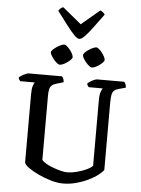

<svg xmlns="http://www.w3.org/2000/svg" viewBox="-71 -1213 928 1267"><g transform="rotate(5 393.5 -579.5)"><path d="M394 0Q357 0 313 -13Q269 -26 229 -45Q189 -64 162.5 -83.5Q136 -103 134 -117V-568Q134 -605 140.5 -624.5Q147 -644 152 -648H55Q52 -653 48 -657.5Q44 -662 43 -671Q49 -678 61.5 -685.5Q74 -693 87 -698.5Q100 -704 106 -704H327Q332 -699 336.5 -689.5Q341 -680 341 -666L297 -653Q275 -647 264 -637Q253 -627 249.5 -610.5Q246 -594 246 -567V-144Q255 -131 276.5 -119Q298 -107 324 -97.5Q350 -88 374.5 -82Q399 -76 414 -76Q445 -76 480 -85Q515 -94 543.5 -107.5Q572 -121 583 -134V-568Q583 -606 590.5 -625.5Q598 -645 602 -648H509Q505 -652 501.5 -657.5Q498 -663 497 -671Q503 -678 515 -685.5Q527 -693 540 -698.5Q553 -704 559 -704H739Q744 -699 748.5 -689.5Q753 -680 753 -666L708 -654Q688 -649 677.5 -639.5Q667 -630 663 -611.5Q659 -593 659 -559V-113Q650 -99 625 -79.5Q600 -60 563.5 -42Q527 -24 483.5 -12Q440 0 394 0ZM518 -779Q511 -779 500 -787.5Q489 -796 478 -809Q467 -822 460 -834.5Q453 -847 453 -855Q453 -863 462.5 -873Q472 -883 486.5 -892.5Q501 -902 514.5 -908Q528 -914 536 -914Q544 -914 554.5 -905Q565 -896 575 -883Q585 -870 591.5 -857Q598 -844 598 -836Q598 -829 589 -819.5Q580 -810 567 -800.5Q554 -791 540.5 -785Q527 -779 518 -779ZM305 -779Q298 -779 287 -787.5Q276 -796 265.5 -809Q255 -822 247.5 -834.5Q240 -847 240 -855Q240 -863 250 -873Q260 -883 274 -892.5Q288 -902 302 -908Q316 -914 324 -914Q332 -914 342 -905.5Q352 -897 362.5 -884Q373 -871 379.5 -858Q386 -845 386 -836Q386 -829 377 -819.5Q368 -810 355 -800.5Q342 -791 328 -785Q314 -779 305 -779ZM419 -960Q405 -960 383 -983Q361 -1006 331.5 -1045Q302 -1084 265 -1133Q269 -1141 278 -1149Q287 -1157 296 -1159L420 -1057L541 -1159Q550 -1156 559 -1149Q568 -1142 572 -1134Q534 -1083 505 -1043.5Q476 -1004 454.5 -982Q433 -960 419 -960Z"/></g></svg>

Font: Texturina 12pt Medium
Style: Regular
Weight: 500
Designer: Guillermo Torres Carreño
Foundry: Omnibus-Type
Version: Version 1.002